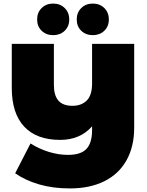

<svg xmlns="http://www.w3.org/2000/svg" viewBox="-20 -946 823 1076"><path d="M732 -700H496V-478C496 -434 486 -402.2 466 -382.5C446 -362.8 419.3 -353 386 -353C350.7 -353 324.5 -362.7 307.5 -382C290.5 -401.3 282 -430.7 282 -470V-700H46V-453C46 -358.3 69.2 -286.2 115.5 -236.5C161.8 -186.8 229 -162 317 -162C391.7 -162 451.3 -187.3 496 -238V-218C496 -169.3 485.5 -133.8 464.5 -111.5C443.5 -89.2 409 -78 361 -78C326.3 -78 290.8 -83.5 254.5 -94.5C218.2 -105.5 183.7 -121.3 151 -142L65 25C103 51.7 147.8 72.5 199.5 87.5C251.2 102.5 308.7 110 372 110C445.3 110 509 96.8 563 70.5C617 44.2 658.7 5.3 688 -46C717.3 -97.3 732 -159 732 -231ZM213.5 -773.5C230.5 -757.2 252 -749 278 -749C304 -749 325.5 -757.2 342.5 -773.5C359.5 -789.8 368 -811 368 -837C368 -863 359.5 -884.3 342.5 -901C325.5 -917.7 304 -926 278 -926C252 -926 230.5 -917.7 213.5 -901C196.5 -884.3 188 -863 188 -837C188 -811 196.5 -789.8 213.5 -773.5ZM435.5 -773.5C452.5 -757.2 474 -749 500 -749C526 -749 547.5 -757.2 564.5 -773.5C581.5 -789.8 590 -811 590 -837C590 -863 581.5 -884.3 564.5 -901C547.5 -917.7 526 -926 500 -926C474 -926 452.5 -917.7 435.5 -901C418.5 -884.3 410 -863 410 -837C410 -811 418.5 -789.8 435.5 -773.5Z"/></svg>

Font: Montserrat Custom Black
Style: Regular
Weight: 900
Designer: Julieta Ulanovsky
Foundry: Julieta Ulanovsky
Version: Version 7.200